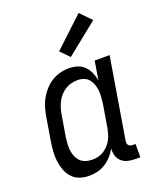

<svg xmlns="http://www.w3.org/2000/svg" viewBox="-143 -857 787 952"><g transform="rotate(-20 250.0 -380.5)"><path d="M161 8Q161 8 161 8Q161 8 161 8Q135 8 111.5 -0.5Q88 -9 72 -27Q56 -45 47.5 -68.5Q39 -92 36 -116.5Q33 -141 35 -167.5Q37 -194 41 -219L61 -339Q65 -363 71.5 -386Q78 -409 90 -430.5Q102 -452 119 -471Q136 -490 157 -503Q178 -516 201.5 -522Q225 -528 249 -528Q272 -528 293.5 -521Q315 -514 330 -498.5Q345 -483 353.5 -463Q362 -443 366 -421L382 -520H461L390 -93Q389 -87 390 -81Q391 -75 394.5 -70.5Q398 -66 404 -64Q410 -62 416 -62H431V8H404Q385 8 366 3.5Q347 -1 333.5 -13Q320 -25 314 -43.5Q308 -62 310 -82Q299 -62 283 -44.5Q267 -27 247 -14.5Q227 -2 205 3Q183 8 161 8ZM204 -62Q219 -62 234.5 -65.5Q250 -69 263.5 -77.5Q277 -86 288.5 -98Q300 -110 307.5 -124Q315 -138 319.5 -153Q324 -168 327 -183L347 -303Q349 -320 350.5 -338Q352 -356 350.5 -372.5Q349 -389 343.5 -405Q338 -421 328 -433.5Q318 -446 302 -452Q286 -458 268 -458Q252 -458 235.5 -454Q219 -450 204.5 -441Q190 -432 178 -419Q166 -406 158 -391Q150 -376 145 -360Q140 -344 137 -328L117 -208Q115 -191 114 -173.5Q113 -156 115.5 -140Q118 -124 124.5 -109Q131 -94 142.5 -83Q154 -72 170 -67Q186 -62 203 -62ZM277 -577 232 -623 388 -769 444 -711Z"/></g></svg>

Font: Iosevka Gothic
Style: Italic
Weight: 400
Italic angle: -9°
Monospace: yes
Designer: Belleve Invis
Foundry: Belleve Invis
Version: Version 15.5.1; ttfautohint (v1.8.4)